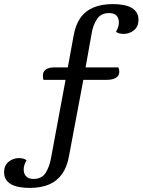

<svg xmlns="http://www.w3.org/2000/svg" viewBox="-97 -740 698 940"><path d="M48 180Q22 180 -1 176Q-24 172 -41 163Q-58 154 -67.5 139Q-77 124 -77 103Q-77 70 -55 52Q-33 34 -4 34Q6 34 16.5 36.5Q27 39 33 45Q27 55 23 66Q19 77 19 90Q19 111 31 123.5Q43 136 67 136Q108 136 126.5 106Q145 76 152 38L224 -349H116Q114 -354 113.5 -360Q113 -366 113 -370Q113 -390 128 -400Q143 -410 168 -410H235L263 -563Q272 -617 296 -651.5Q320 -686 360 -703Q400 -720 456 -720Q482 -720 505 -716Q528 -712 545 -703Q562 -694 571.5 -679Q581 -664 581 -643Q581 -610 559 -592Q537 -574 508 -574Q498 -574 487.5 -576.5Q477 -579 471 -585Q477 -596 481 -606.5Q485 -617 485 -630Q485 -652 473 -664Q461 -676 437 -676Q397 -676 377.5 -646Q358 -616 352 -578L322 -410H482Q485 -404 486 -398Q487 -392 487 -388Q487 -369 470.5 -359Q454 -349 424 -349H311L241 23Q232 76 207.5 111Q183 146 143.5 163Q104 180 48 180Z"/></svg>

Font: Sansita Swashed Light Light
Style: Regular
Weight: 300
Version: Version 1.003